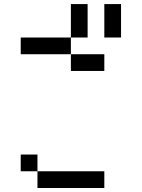

<svg xmlns="http://www.w3.org/2000/svg" viewBox="-20 -937 707 957"><path d="M83.3 -83.3V-166.7H166.7V-83.3ZM83.3 -666.7V-750H333.3V-666.7ZM166.7 -83.3H500V0H166.7ZM416.7 -916.7V-750H333.3V-916.7ZM333.3 -583.3V-666.7H500V-583.3ZM583.3 -916.7V-750H500V-916.7Z"/></svg>

Font: Galmuri11 Condensed
Style: Regular
Weight: 400
Width: 3
Designer: Lee Minseo (quiple)
Version: Version 2.399;hotconv 1.1.1;makeotfexe 2.6.0 DEVELOPMENT